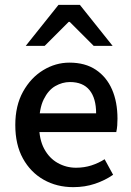

<svg xmlns="http://www.w3.org/2000/svg" viewBox="-20 -759 541 791"><path d="M282 12Q214 12 160 -18.5Q106 -49 74.5 -106Q43 -163 43 -244Q43 -324 75 -381.5Q107 -439 158 -470Q209 -501 266 -501Q331 -501 375 -471.5Q419 -442 441.5 -390.5Q464 -339 464 -270Q464 -256 463 -242Q462 -228 459 -215H115V-292H376Q376 -354 349 -387.5Q322 -421 268 -421Q237 -421 208 -404.5Q179 -388 160 -349.5Q141 -311 141 -245Q141 -185 162 -146Q183 -107 218 -87.5Q253 -68 293 -68Q327 -68 356.5 -77.5Q386 -87 411 -103L446 -39Q413 -16 371.5 -2Q330 12 282 12ZM86 -570 221 -739H309L444 -570H366L267 -669H263L164 -570Z"/></svg>

Font: Source Sans 3 Medium
Style: Regular
Weight: 500
Designer: Paul D. Hunt
Foundry: Adobe
Version: Version 3.052;hotconv 1.1.0;makeotfexe 2.6.0